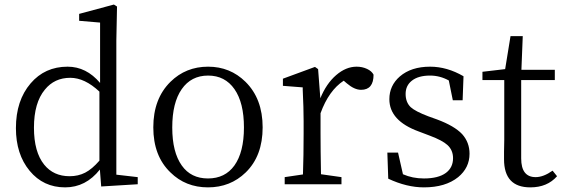

<svg xmlns="http://www.w3.org/2000/svg" viewBox="-20 -808 2471 842"><path d="M265.6 13.7Q169.9 13.7 109.9 -59.1Q49.8 -131.8 49.8 -246.1Q49.8 -367.2 114.3 -442.4Q176.8 -515.6 276.4 -515.6Q358.4 -515.6 418.9 -444.3V-709L327.1 -716.8V-747.1L479.5 -788.1L493.2 -779.3L490.2 -629.9V-42L584 -31.2V0L423.8 9.8L418 -64.5Q356.4 13.7 265.6 13.7ZM285.2 -35.2Q323.2 -35.2 353.5 -50.8Q383.8 -66.4 416 -103.5V-406.2Q351.6 -466.8 288.1 -466.8Q218.8 -466.8 176.8 -415Q128.9 -357.4 128.9 -248Q128.9 -141.6 173.8 -85.9Q214.8 -35.2 285.2 -35.2Z M727.5 -51.8Q652.3 -124 652.3 -249.5Q652.3 -375 727.5 -449.2Q794.9 -515.6 892.6 -515.6Q989.3 -515.6 1056.6 -449.2Q1131.8 -375 1131.8 -249.5Q1131.8 -124 1057.6 -51.8Q990.2 13.7 892.1 13.7Q793.9 13.7 727.5 -51.8ZM1007.8 -82Q1049.8 -140.6 1049.8 -249Q1049.8 -357.4 1008.3 -417Q966.8 -476.6 892.6 -476.6Q818.4 -476.6 776.9 -417Q735.4 -357.4 735.4 -249Q735.4 -140.6 777.3 -82Q817.4 -25.4 892.1 -25.4Q966.8 -25.4 1007.8 -82Z M1228.5 0V-31.2L1308.6 -43Q1311.5 -125 1311.5 -222.7V-276.4Q1311.5 -334 1307.6 -414.1Q1307.6 -420.9 1307.6 -424.8L1220.7 -431.6V-462.9L1361.3 -514.6L1375 -504.9L1384.8 -377Q1411.1 -441.4 1454.1 -478.5Q1497.1 -515.6 1543.9 -515.6Q1568.4 -515.6 1589.4 -505.9Q1610.4 -496.1 1618.2 -480.5Q1618.2 -414.1 1563.5 -414.1Q1534.2 -414.1 1501 -442.4L1487.3 -454.1Q1421.9 -411.1 1385.7 -311.5V-222.7Q1385.7 -153.3 1387.7 -43.9L1477.5 -31.2V0Z M1838.9 13.7Q1763.7 13.7 1682.6 -24.4L1678.7 -138.7H1725.6L1747.1 -43.9Q1789.1 -25.4 1838.9 -25.4Q1902.3 -25.4 1935.5 -49.8Q1966.8 -73.2 1966.8 -114.3Q1966.8 -149.4 1942.4 -171.9Q1919.9 -192.4 1865.2 -212.9L1816.4 -231.4Q1687.5 -278.3 1687.5 -373Q1687.5 -432.6 1733.4 -472.7Q1783.2 -515.6 1866.2 -515.6Q1940.4 -515.6 2012.7 -473.6L2008.8 -368.2H1965.8L1948.2 -455.1Q1909.2 -476.6 1866.2 -476.6Q1814.5 -476.6 1786.1 -454.1Q1758.8 -432.6 1758.8 -396Q1758.8 -359.4 1781.2 -337.9Q1801.8 -319.3 1858.4 -297.9L1896.5 -284.2Q1972.7 -255.9 2006.8 -219.7Q2039.1 -183.6 2039.1 -133.8Q2039.1 -72.3 1989.3 -31.2Q1933.6 13.7 1838.9 13.7Z M2305.7 13.7Q2190.4 13.7 2190.4 -109.4Q2190.4 -120.1 2190.4 -142.6Q2191.4 -172.9 2191.4 -194.3V-457H2095.7V-493.2L2195.3 -504.9L2218.8 -649.4H2272.5L2266.6 -502H2413.1V-457H2265.6V-113.3Q2265.6 -31.2 2329.1 -31.2Q2363.3 -31.2 2403.3 -59.6L2422.9 -35.2Q2379.9 13.7 2305.7 13.7Z"/></svg>

Font: Bpmf GenRyu Min R
Style: R
Weight: 400
Foundry: But Ko
Version: Version 1.320